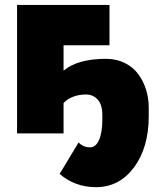

<svg xmlns="http://www.w3.org/2000/svg" viewBox="-20 -546 674 786"><path d="M414.1 -305.2Q456.5 -305.2 490.5 -288.3Q524.4 -271.5 545.7 -242.9Q566.9 -214.4 577.9 -179Q588.9 -143.6 588.9 -105V-70.8Q588.9 58.1 528.6 139.2Q468.3 220.2 373 220.2Q287.1 220.2 224.1 166L301.8 37.1Q320.3 57.1 349.1 57.1Q372.1 57.1 385.5 26.9Q398.9 -3.4 398.9 -56.2V-75.2Q398.9 -117.2 380.1 -138.2Q361.3 -159.2 332 -159.2Q303.2 -159.2 278.6 -149.7Q253.9 -140.1 240.2 -124V0H49.8V-525.9H428.2V-360.8H240.2V-256.8Q298.3 -305.2 414.1 -305.2Z"/></svg>

Font: Rawline Black
Style: Regular
Weight: 900
Designer: Matt McInerney, Pablo Impallari, Rodrigo Fuenzalida
Foundry: Matt McInerney, Pablo Impallari, Rodrigo Fuenzalida
Version: Version 4.020;PS 004.020;hotconv 1.0.88;makeotf.lib2.5.64775